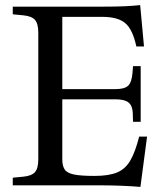

<svg xmlns="http://www.w3.org/2000/svg" viewBox="-20 -726 642 752"><path d="M530 6Q493 3 454.5 1.5Q416 0 386 0H30V-30L71 -34Q104 -37 117 -52Q130 -67 130 -102V-598Q130 -633 117 -648Q104 -663 71 -666L30 -670V-700H388Q436 -700 468.5 -701.5Q501 -703 529 -706L544 -544H514Q500 -610 471 -635Q442 -660 380 -660H224V-377H433Q468 -377 482 -390.5Q496 -404 499 -441L501 -467H531V-249H501L500 -283Q499 -312 483.5 -324.5Q468 -337 433 -337H224V-102Q224 -76 233.5 -62Q243 -48 270 -42.5Q297 -37 350 -37Q406 -37 438.5 -50.5Q471 -64 490.5 -97.5Q510 -131 525 -191H556Z"/></svg>

Font: Hedvig Letters Serif 24pt 24pt
Style: Regular
Weight: 400
Version: Version 1.000